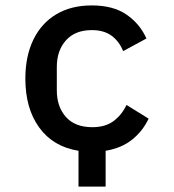

<svg xmlns="http://www.w3.org/2000/svg" viewBox="-20 -548 640 708"><path d="M269.5 140V8Q176 -7 124.8 -77.5Q73.5 -148 73.5 -258Q73.5 -340.5 102.8 -401.2Q132 -462 187 -495Q242 -528 318.5 -528Q397.5 -528 446.8 -494Q496 -460 520 -406L434 -359.5Q420 -395 391.8 -416Q363.5 -437 318.5 -437Q257 -437 223.2 -399.2Q189.5 -361.5 189.5 -301V-215Q189.5 -154.5 223 -116.8Q256.5 -79 320.5 -79Q368 -79 398.2 -101.2Q428.5 -123.5 446.5 -161L528 -110.5Q507 -65.5 468 -33.8Q429 -2 369.5 8V140Z"/></svg>

Font: Lilex Medium
Style: Regular
Weight: 500
Designer: Mike Abbink, Paul van der Laan, Pieter van Rosmalen, Mikhael Khrustik
Foundry: Mikhael Khrustik
Version: Version 1.100